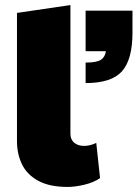

<svg xmlns="http://www.w3.org/2000/svg" viewBox="-20 -730 543 758"><path d="M247 8Q176 8 131.5 -16Q87 -40 67 -81Q47 -122 47 -173V-679L258 -710V-202Q258 -179 273 -166.5Q288 -154 312 -154Q336 -154 360 -166L375 -27Q351 -10 314 -1Q277 8 247 8ZM318 -402V-483Q362 -483 378.5 -494Q395 -505 398 -528H318V-688H503V-601Q503 -495 461.5 -448.5Q420 -402 318 -402Z"/></svg>

Font: Paytone One
Style: Regular
Weight: 400
Designer: Vernon Adams
Foundry: Vernon Adams
Version: Version 1.002; ttfautohint (v1.8.4.7-5d5b);gftools[0.9.23]